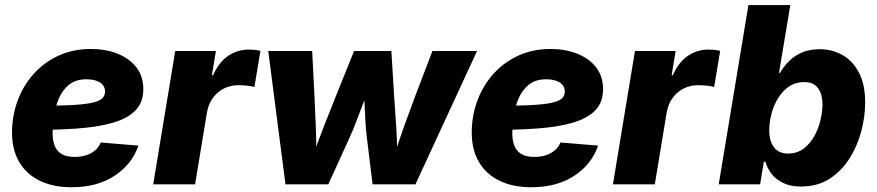

<svg xmlns="http://www.w3.org/2000/svg" viewBox="-20 -748 3559 779"><path d="M270.5 11.7Q194.8 11.7 139.9 -15.4Q85 -42.5 56.2 -93.8Q27.3 -145 28.8 -217.3Q30.3 -285.2 53.7 -345.2Q77.1 -405.3 119.4 -451.2Q161.6 -497.1 219.7 -523.2Q277.8 -549.3 348.6 -549.3Q408.2 -549.3 456.5 -530.3Q504.9 -511.2 533.2 -474.9Q561.5 -438.5 561.5 -386.2Q561.5 -332.5 529.3 -299.6Q497.1 -266.6 435.5 -249.3Q374 -231.9 286.4 -226.1Q198.7 -220.2 87.4 -220.2L103.5 -318.4Q199.2 -318.4 258.5 -321Q317.9 -323.7 349.9 -330.3Q381.8 -336.9 394 -348.1Q406.2 -359.4 406.2 -376.5Q406.2 -399.9 386.2 -413.1Q366.2 -426.3 330.6 -426.3Q286.6 -426.3 259.5 -403.8Q232.4 -381.3 218.3 -347.4Q204.1 -313.5 199 -277.3Q193.8 -241.2 193.4 -213.4Q192.4 -184.6 200 -161.4Q207.5 -138.2 227.3 -124.8Q247.1 -111.3 283.7 -111.3Q322.3 -111.3 350.1 -127Q377.9 -142.6 388.7 -169.9L541.5 -157.2Q515.6 -81.5 444.8 -34.9Q374 11.7 270.5 11.7Z M601.6 0 690.9 -541H856L839.8 -442.9H844.7Q868.2 -496.1 905.8 -521.5Q943.4 -546.9 989.3 -546.9Q1001.5 -546.9 1013.7 -545.7Q1025.9 -544.4 1036.6 -541.5L1012.2 -395Q1000.5 -398.9 981.2 -400.6Q961.9 -402.3 945.8 -402.3Q915 -402.3 888.2 -388.7Q861.3 -375 843.5 -350.3Q825.7 -325.7 819.8 -292.5L771.5 0Z M1138.2 0 1068.4 -541H1246.6L1255.9 -357.9Q1258.3 -301.8 1261.2 -237.8Q1264.2 -173.8 1262.7 -100.1H1244.6Q1269.5 -173.3 1294.9 -237.3Q1320.3 -301.3 1342.8 -357.9L1416.5 -541H1567.9L1579.1 -357.9Q1583 -301.8 1587.4 -237.8Q1591.8 -173.8 1591.8 -100.1H1574.2Q1597.2 -173.3 1620.1 -237.1Q1643.1 -300.8 1664.6 -357.9L1734.4 -541H1915.5L1665.5 0H1491.7L1467.8 -195.3Q1464.4 -223.1 1462.4 -259.8Q1460.4 -296.4 1458.7 -334.5Q1457 -372.6 1454.6 -403.8H1482.9Q1470.2 -372.6 1455.8 -334.7Q1441.4 -296.9 1427.5 -260.3Q1413.6 -223.6 1400.9 -195.3L1312 0Z M2135.7 11.7Q2060.1 11.7 2005.1 -15.4Q1950.2 -42.5 1921.4 -93.8Q1892.6 -145 1894 -217.3Q1895.5 -285.2 1918.9 -345.2Q1942.4 -405.3 1984.6 -451.2Q2026.9 -497.1 2085 -523.2Q2143.1 -549.3 2213.9 -549.3Q2273.4 -549.3 2321.8 -530.3Q2370.1 -511.2 2398.4 -474.9Q2426.8 -438.5 2426.8 -386.2Q2426.8 -332.5 2394.5 -299.6Q2362.3 -266.6 2300.8 -249.3Q2239.3 -231.9 2151.6 -226.1Q2064 -220.2 1952.6 -220.2L1968.8 -318.4Q2064.5 -318.4 2123.8 -321Q2183.1 -323.7 2215.1 -330.3Q2247.1 -336.9 2259.3 -348.1Q2271.5 -359.4 2271.5 -376.5Q2271.5 -399.9 2251.5 -413.1Q2231.4 -426.3 2195.8 -426.3Q2151.9 -426.3 2124.8 -403.8Q2097.7 -381.3 2083.5 -347.4Q2069.3 -313.5 2064.2 -277.3Q2059.1 -241.2 2058.6 -213.4Q2057.6 -184.6 2065.2 -161.4Q2072.8 -138.2 2092.5 -124.8Q2112.3 -111.3 2148.9 -111.3Q2187.5 -111.3 2215.3 -127Q2243.2 -142.6 2253.9 -169.9L2406.7 -157.2Q2380.9 -81.5 2310.1 -34.9Q2239.3 11.7 2135.7 11.7Z M2466.8 0 2556.2 -541H2721.2L2705.1 -442.9H2710Q2733.4 -496.1 2771 -521.5Q2808.6 -546.9 2854.5 -546.9Q2866.7 -546.9 2878.9 -545.7Q2891.1 -544.4 2901.9 -541.5L2877.4 -395Q2865.7 -398.9 2846.4 -400.6Q2827.1 -402.3 2811 -402.3Q2780.3 -402.3 2753.4 -388.7Q2726.6 -375 2708.7 -350.3Q2690.9 -325.7 2685.1 -292.5L2636.7 0Z M3229.5 8.8Q3187 8.8 3157.5 -5.6Q3127.9 -20 3110.4 -42.7Q3092.8 -65.4 3085.4 -91.8H3079.1L3064 0H2896L3016.6 -727.5H3186.5L3140.6 -452.1H3144.5Q3159.2 -478 3181.4 -500Q3203.6 -522 3234.1 -535.2Q3264.6 -548.3 3304.7 -548.3Q3357.4 -548.3 3399.2 -524.2Q3440.9 -500 3465.6 -452.1Q3490.2 -404.3 3490.2 -332.5Q3490.2 -275.9 3474.6 -216.1Q3459 -156.2 3427 -105.5Q3395 -54.7 3345.9 -22.9Q3296.9 8.8 3229.5 8.8ZM3177.2 -125Q3213.9 -125 3240.2 -144.8Q3266.6 -164.6 3283.7 -195.3Q3300.8 -226.1 3308.8 -260.3Q3316.9 -294.4 3316.9 -323.7Q3316.9 -366.7 3298.6 -390.9Q3280.3 -415 3242.7 -415Q3208 -415 3181.6 -397.2Q3155.3 -379.4 3137.2 -350.1Q3119.1 -320.8 3110.1 -286.4Q3101.1 -252 3101.1 -219.2Q3101.1 -175.3 3120.6 -150.1Q3140.1 -125 3177.2 -125Z"/></svg>

Font: Inter 17pt ExtraBold
Style: Italic
Weight: 800
Italic angle: -9.3988°
Version: Version 4.001;git-66647c0bb